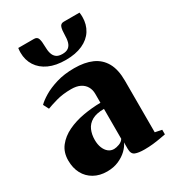

<svg xmlns="http://www.w3.org/2000/svg" viewBox="-186 -861 881 976"><g transform="rotate(-30 255.0 -373.0)"><path d="M154 11.5Q110.5 11.5 77.8 -7Q45 -25.5 27.2 -58.5Q9.5 -91.5 9.5 -136Q9.5 -183.5 35.2 -216.5Q61 -249.5 103.2 -269.8Q145.5 -290 196.5 -299Q247.5 -308 298 -308.5V-361Q298 -385 287.2 -403.5Q276.5 -422 255.8 -432.5Q235 -443 203.5 -443Q153.5 -443 115.2 -432Q77 -421 56.5 -413L40 -445Q56 -461.5 87.5 -480.5Q119 -499.5 165 -513.5Q211 -527.5 270 -527.5Q330.5 -527.5 373.2 -508.8Q416 -490 439 -449.5Q462 -409 462 -343.5V-40.5L501.5 -32.5V-5.5Q490.5 -3.5 470 0.2Q449.5 4 424.8 6.8Q400 9.5 374.5 9.5Q339 9.5 320 1.8Q301 -6 301 -36V-74Q292.5 -54 272 -34.2Q251.5 -14.5 221.8 -1.5Q192 11.5 154 11.5ZM241 -70Q254 -70 271.8 -76.5Q289.5 -83 298 -97V-272.5Q253 -272.5 227 -257.5Q201 -242.5 189.8 -216.8Q178.5 -191 178.5 -159Q178.5 -132.5 186.5 -112.5Q194.5 -92.5 208.5 -81.2Q222.5 -70 241 -70ZM168 -758.5Q187 -758.5 192 -742Q197 -725.5 197 -699.5Q197 -674 202.2 -656.2Q207.5 -638.5 220 -629Q232.5 -619.5 255.5 -619.5Q278 -619.5 290.8 -629Q303.5 -638.5 308.5 -656.2Q313.5 -674 313.5 -699.5Q313.5 -725.5 318.8 -742Q324 -758.5 342.5 -758.5H435Q436 -752.5 436.5 -745.5Q437 -738.5 437 -732Q437 -688.5 416 -655Q395 -621.5 354.2 -603Q313.5 -584.5 255.5 -584.5Q197.5 -584.5 157 -603Q116.5 -621.5 95 -655Q73.5 -688.5 73.5 -732Q73.5 -738.5 74 -745.2Q74.5 -752 75.5 -758.5Z"/></g></svg>

Font: Merriweather 120pt Black
Style: Regular
Weight: 900
Designer: Eben Sorkin
Foundry: Eben Sorkin
Version: Version 2.100